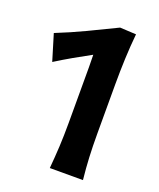

<svg xmlns="http://www.w3.org/2000/svg" viewBox="-141 -847 776 935"><g transform="rotate(20 247.5 -380.0)"><path d="M230.5 0Q235.8 -59.6 238.8 -115Q241.7 -170.4 241.7 -238.3V-464.4Q241.7 -496.1 241.7 -527.8Q241.7 -559.6 240.7 -590.8Q196.3 -566.9 152.3 -541.7Q108.4 -516.6 64.9 -489.3L23.9 -624.5Q98.6 -654.3 172.1 -689.2Q245.6 -724.1 318.4 -759.8L402.3 -755.4Q396 -691.4 393.3 -625.7Q390.6 -560.1 390.6 -492.7V-238.3Q390.6 -170.4 393.3 -115Q396 -59.6 402.3 0Z"/></g></svg>

Font: Pinar DS4-SemiBold
Style: Regular
Weight: 600
Designer: Amin Abedi
Version: Version 2.000